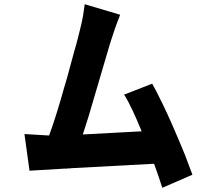

<svg xmlns="http://www.w3.org/2000/svg" viewBox="-20 -823 1009 911"><path d="M750 68 732 13 711 -46 319 -25Q316 -24 311 -24H303Q294 -22 287 -23L120 -13L96 -187L213 -180Q230 -226 249 -287Q266 -341 284 -406L298 -453Q315 -514 333 -582Q341 -608 348 -636Q353 -658 359 -680Q368 -714 374 -748L381 -796Q382 -800 382 -803L550 -753Q528 -698 509 -638Q501 -614 484 -555L426 -358Q400 -266 373 -185L652 -200Q629 -257 610 -297Q588 -344 569 -374L702 -426Q720 -395 748 -337L753 -327Q773 -286 798 -229L813 -194Q835 -144 858 -87Q876 -41 893 6Z"/></svg>

Font: Xiangcui Wave Sans Xiangcui Wave Sans
Style: Regular
Weight: 800
Width: 3
Version: Version 0.920;March 28, 2024;FontCreator 14.0.0.2814 64-bit